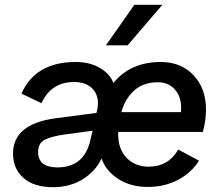

<svg xmlns="http://www.w3.org/2000/svg" viewBox="-20 -766 923 796"><path d="M653 -746 509 -578H419L537 -746ZM821 -219H470V-208Q470 -148 505 -111.5Q540 -75 597 -75Q678 -75 719 -146L805 -100Q773 -49 717.5 -20Q662 9 592 9Q522 9 470.5 -24Q419 -57 401 -109Q377 -57 324 -23.5Q271 10 200 10Q120 10 77 -28.5Q34 -67 34 -129Q34 -253 213 -276L380 -298L382 -306Q386 -322 386 -338Q386 -378 359.5 -402Q333 -426 287 -426Q192 -426 152 -338L69 -378Q127 -509 294 -509Q352 -509 394 -484.5Q436 -460 450 -422Q521 -509 646 -509Q731 -509 782.5 -454Q834 -399 834 -312Q834 -267 821 -219ZM635 -425Q574 -425 536.5 -391Q499 -357 483 -301H730Q731 -306 731 -318Q731 -367 704 -396Q677 -425 635 -425ZM355 -187 364 -224 252 -209Q193 -201 165.5 -186.5Q138 -172 138 -136Q138 -72 218 -72Q330 -72 355 -187Z"/></svg>

Font: Elaine Sans Medium
Style: Italic
Weight: 500
Italic angle: -13°
Designer: Wei Huang
Foundry: Wei Huang
Version: Version 2.001;December 24, 2019;FontCreator 12.0.0.2547 64-b